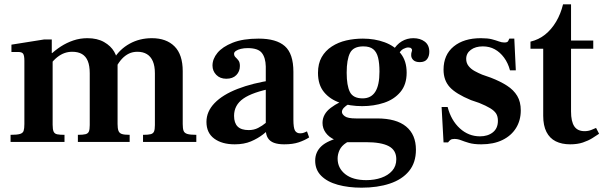

<svg xmlns="http://www.w3.org/2000/svg" viewBox="-20 -658 2797 890"><path d="M643 0V-33Q667 -33 678.5 -36Q690 -39 694 -48.5Q698 -58 698 -78V-318Q698 -352 688.5 -374Q679 -396 661 -407Q643 -418 617 -418Q595 -418 577.5 -409.5Q560 -401 545.5 -385.5Q531 -370 518 -346L508 -386Q535 -430 581 -455.5Q627 -481 684 -481Q751 -481 789 -443Q827 -405 827 -328V-83Q827 -62 831 -51.5Q835 -41 848.5 -37Q862 -33 890 -33V0ZM29 0V-33Q59 -33 72.5 -37Q86 -41 89.5 -51.5Q93 -62 93 -83V-376Q93 -400 87.5 -408.5Q82 -417 65 -417H33V-451L184 -475H220V-412H224V-80Q224 -58 228.5 -48Q233 -38 245 -35.5Q257 -33 279 -33V0ZM341 0V-33Q365 -33 376.5 -36Q388 -39 392 -48.5Q396 -58 396 -78V-318Q396 -353 387 -375Q378 -397 360 -407.5Q342 -418 315 -418Q296 -418 279 -412Q262 -406 245.5 -393Q229 -380 213 -359L211 -402Q235 -425 262 -442.5Q289 -460 320 -470.5Q351 -481 385 -481Q431 -481 462.5 -463Q494 -445 509.5 -418Q525 -391 525 -363V-83Q525 -63 529 -52Q533 -41 544.5 -37Q556 -33 581 -33V0Z M1297 11Q1269 11 1250 4Q1231 -3 1221.5 -18.5Q1212 -34 1212 -58V-350Q1211 -391 1193.5 -413Q1176 -435 1128 -435Q1111 -435 1096.5 -431.5Q1082 -428 1073.5 -422Q1065 -416 1065 -409Q1065 -399 1072 -392.5Q1079 -386 1085.5 -377.5Q1092 -369 1092 -352Q1092 -327 1075.5 -310Q1059 -293 1029 -293Q1000 -293 982.5 -311Q965 -329 965 -354Q965 -385 988 -413Q1011 -441 1058.5 -460Q1106 -479 1179 -479Q1261 -479 1300.5 -444Q1340 -409 1340 -325V-104Q1340 -65 1347.5 -52.5Q1355 -40 1371 -40Q1382 -40 1389 -43Q1396 -46 1403 -49L1413 -21Q1393 -8 1365.5 1.5Q1338 11 1297 11ZM1068 11Q1009 11 973 -15.5Q937 -42 937 -93Q937 -141 974.5 -180Q1012 -219 1081.5 -246Q1151 -273 1245 -287V-249Q1151 -231 1108 -201Q1065 -171 1065 -121Q1065 -88 1081.5 -71.5Q1098 -55 1133 -55Q1157 -55 1176.5 -65Q1196 -75 1211.5 -88Q1227 -101 1238 -111L1244 -74Q1225 -55 1200 -35.5Q1175 -16 1143 -2.5Q1111 11 1068 11Z M1656 212Q1595 212 1546 198.5Q1497 185 1469 157Q1441 129 1441 87Q1441 47 1469.5 20Q1498 -7 1565 -23L1648 -16Q1608 -11 1585.5 3.5Q1563 18 1554 37.5Q1545 57 1545 77Q1545 121 1580 149Q1615 177 1678 177Q1716 177 1747.5 166Q1779 155 1798 133.5Q1817 112 1817 80Q1817 38 1782 19.5Q1747 1 1676 1H1588Q1557 1 1531 -10.5Q1505 -22 1490 -42.5Q1475 -63 1475 -88Q1475 -129 1513 -158Q1551 -187 1613 -208L1642 -195Q1635 -194 1622.5 -188.5Q1610 -183 1596.5 -175.5Q1583 -168 1574 -158.5Q1565 -149 1565 -139Q1565 -129 1578.5 -119Q1592 -109 1630 -109H1728Q1817 -109 1862.5 -71.5Q1908 -34 1908 36Q1908 96 1876 135Q1844 174 1787 193Q1730 212 1656 212ZM1659 -166Q1603 -166 1556.5 -181.5Q1510 -197 1482 -231Q1454 -265 1454 -320Q1454 -363 1471 -393Q1488 -423 1518 -442.5Q1548 -462 1585 -470.5Q1622 -479 1662 -479Q1717 -479 1763 -462Q1809 -445 1837 -410.5Q1865 -376 1865 -321Q1865 -266 1836 -231.5Q1807 -197 1760 -181.5Q1713 -166 1659 -166ZM1661 -202Q1700 -202 1719.5 -232.5Q1739 -263 1739 -326Q1739 -365 1732.5 -391Q1726 -417 1710 -430Q1694 -443 1664 -443Q1618 -443 1602.5 -412.5Q1587 -382 1587 -321Q1587 -261 1602 -231.5Q1617 -202 1661 -202ZM1926 -370Q1906 -370 1896 -379.5Q1886 -389 1886 -402Q1886 -412 1888 -417Q1890 -422 1890 -427Q1890 -429 1886.5 -433.5Q1883 -438 1872 -438Q1863 -438 1849 -431Q1835 -424 1821 -394L1800 -421Q1818 -452 1842.5 -466.5Q1867 -481 1896 -481Q1928 -481 1949 -465Q1970 -449 1970 -418Q1970 -397 1959.5 -383.5Q1949 -370 1926 -370Z M2211 11Q2176 11 2154 4.5Q2132 -2 2117 -8Q2102 -14 2086 -14Q2074 -14 2068 -9.5Q2062 -5 2057 2H2036L2027 -162H2055Q2071 -100 2111.5 -63Q2152 -26 2205 -26Q2241 -26 2264.5 -44.5Q2288 -63 2288 -98Q2288 -119 2279.5 -132Q2271 -145 2252 -156.5Q2233 -168 2201 -181L2163 -194Q2093 -223 2064.5 -254.5Q2036 -286 2036 -335Q2036 -404 2083 -442.5Q2130 -481 2209 -481Q2241 -481 2260 -476Q2279 -471 2292.5 -466Q2306 -461 2318 -461Q2332 -461 2335.5 -467.5Q2339 -474 2341 -479H2364L2371 -332H2344Q2335 -366 2316.5 -391Q2298 -416 2273.5 -429.5Q2249 -443 2218 -443Q2184 -443 2162.5 -427Q2141 -411 2141 -385Q2141 -366 2152 -352Q2163 -338 2180.5 -328.5Q2198 -319 2215 -312L2255 -298Q2299 -281 2330 -261Q2361 -241 2377.5 -213.5Q2394 -186 2394 -146Q2394 -100 2372 -64.5Q2350 -29 2309 -9Q2268 11 2211 11Z M2623 11Q2584 11 2556 -3Q2528 -17 2513 -46.5Q2498 -76 2498 -121V-432H2439V-465Q2477 -474 2506.5 -497.5Q2536 -521 2557.5 -557Q2579 -593 2590 -638H2627V-470H2730V-432H2627V-141Q2627 -95 2642 -72.5Q2657 -50 2690 -50Q2706 -50 2720.5 -55.5Q2735 -61 2743 -65L2757 -38Q2744 -29 2725.5 -17.5Q2707 -6 2682 2.5Q2657 11 2623 11Z"/></svg>

Font: Frank Ruhl Libre SemiBold
Style: Regular
Weight: 600
Designer: Yanek Iontef
Foundry: Fontef
Version: Version 6.003;gftools[0.9.30]